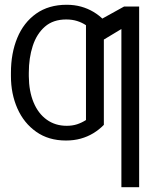

<svg xmlns="http://www.w3.org/2000/svg" viewBox="-20 -573 623 797"><path d="M256.8 -50.8Q280.8 -50.8 300 -57.1Q319.3 -63.5 336.9 -74.7V-298.3H411.1V-54.7Q391.6 -34.7 367.4 -20Q343.3 -5.4 315.2 2.4Q287.1 10.3 253.9 10.3Q181.6 10.3 130.4 -25.9Q79.1 -62 52.2 -122.8Q25.4 -183.6 25.4 -256.8V-271Q25.4 -352.1 51.8 -415.8Q78.1 -479.5 130.1 -516.4Q182.1 -553.2 256.8 -553.2Q289.1 -553.2 316.9 -545.4Q344.7 -537.6 368.4 -523.4Q392.1 -509.3 411.1 -489.7V-239.3L336.9 -239.7V-468.3Q320.3 -479.5 300 -485.8Q279.8 -492.2 254.9 -492.2Q200.7 -492.2 166.5 -462.4Q132.3 -432.6 116 -382.6Q99.6 -332.5 99.6 -271V-256.8Q100.1 -194.3 119.4 -147.9Q138.7 -101.6 174.1 -76.2Q209.5 -50.8 256.8 -50.8ZM557.6 -545.9V204.1H483.9V-452.6L377 -388.2V-480.5L495.1 -545.9Z"/></svg>

Font: Inter 20pt Light
Style: Regular
Weight: 300
Version: Version 4.001;git-66647c0bb